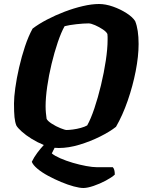

<svg xmlns="http://www.w3.org/2000/svg" viewBox="-20 -740 717 960"><path d="M274 0Q264 0 253 -1L239 27Q253 39 281.5 51.5Q310 64 344 74Q378 84 410.5 90Q443 96 464 96H544Q554 106 554 133Q539 147 509 163Q479 179 448 189.5Q417 200 397 200Q378 200 348.5 192Q319 184 285.5 170Q252 156 220.5 139Q189 122 167 103.5Q145 85 139 69Q150 46 166.5 24Q183 2 199 -15Q167 -28 138 -46Q109 -64 89 -82Q69 -100 62 -112Q55 -129 52.5 -154Q50 -179 50 -223Q50 -253 56.5 -300.5Q63 -348 75.5 -402.5Q88 -457 105 -508Q122 -559 143 -597Q173 -620 215 -642Q257 -664 303 -681.5Q349 -699 394 -709.5Q439 -720 475 -720Q508 -720 545 -707Q582 -694 613 -674Q644 -654 656 -634Q673 -592 673 -520Q673 -459 658.5 -384.5Q644 -310 618.5 -236.5Q593 -163 560 -106Q530 -82 481 -57.5Q432 -33 377.5 -16.5Q323 0 274 0ZM313 -90Q325 -90 344.5 -92.5Q364 -95 384 -100.5Q404 -106 416 -113Q434 -145 452 -198.5Q470 -252 485 -314.5Q500 -377 509 -437Q518 -497 518 -541Q518 -549 518 -556Q518 -563 517 -570Q512 -581 494 -593Q476 -605 455.5 -614Q435 -623 423 -623Q398 -623 362 -619Q326 -615 303 -609Q286 -579 269 -529Q252 -479 238 -421Q224 -363 216 -307Q208 -251 208 -209Q208 -192 209.5 -176Q211 -160 213 -146Q218 -135 239 -121.5Q260 -108 282.5 -99Q305 -90 313 -90Z"/></svg>

Font: Texturina 72pt 72pt Black
Style: Italic
Weight: 900
Italic angle: -11°
Designer: Guillermo Torres Carreño
Foundry: Omnibus-Type
Version: Version 1.002; ttfautohint (v1.8.3)